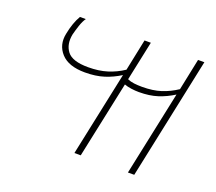

<svg xmlns="http://www.w3.org/2000/svg" viewBox="-97 -670 897 799"><g transform="rotate(20 351.5 -270.0)"><path d="M302 0 381 -374Q348 -353 311.5 -341.5Q275 -330 228 -330Q155 -330 122 -366.5Q89 -403 100 -455Q110 -506 130 -540H156Q146 -526 138.5 -503.5Q131 -481 126 -461Q117 -415 140 -385Q163 -355 233 -355Q280 -355 317 -366.5Q354 -378 387 -400L416 -540H444L407 -365Q420 -359 436.5 -357Q453 -355 472 -355Q520 -355 555.5 -366.5Q591 -378 624 -400L653 -540H681L567 0H539L618 -374Q585 -353 549.5 -341.5Q514 -330 467 -330Q451 -330 433 -332.5Q415 -335 402 -340L330 0Z"/></g></svg>

Font: Kanit Thin
Style: Italic
Weight: 250
Italic angle: -12°
Designer: Katatrad Team
Foundry: CadsonDemak
Version: Version 2.000; ttfautohint (v1.8.3)